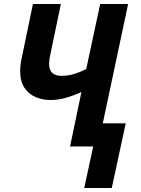

<svg xmlns="http://www.w3.org/2000/svg" viewBox="-20 -734 706 962"><path d="M402 208 447 0H331L388 -273Q354 -257 314 -245Q274 -233 234 -233Q192 -233 157.5 -248Q123 -263 102 -295Q81 -327 81 -378Q81 -407 89 -444L145 -714H285L232 -460Q229 -446 227.5 -435Q226 -424 226 -414Q226 -354 288 -354Q321 -354 352 -363.5Q383 -373 412 -388L482 -714H622L495 -116H610L540 208Z"/></svg>

Font: Noto Sans SemiCondensed
Style: Bold Italic
Weight: 700
Width: 4
Italic angle: -12°
Designer: Monotype Design Team
Foundry: Monotype Imaging Inc.
Version: Version 2.013; ttfautohint (v1.8.4.7-5d5b)